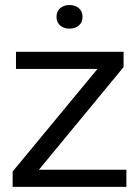

<svg xmlns="http://www.w3.org/2000/svg" viewBox="-20 -726 541 746"><path d="M29.1 -59.6 358.7 -458.1H42.1V-524.7H460.1V-465.3L131.3 -66.6H471.1V0H29.1ZM199.6 -660.6Q199.6 -681.7 213.7 -694.1Q227.9 -706.4 250.1 -706.4Q272.4 -706.4 286.6 -694.1Q300.7 -681.7 300.7 -660.6Q300.7 -639.4 286.6 -627.1Q272.4 -614.7 250.1 -614.7Q227.9 -614.7 213.7 -627.1Q199.6 -639.4 199.6 -660.6Z"/></svg>

Font: Mona Sans VF XLt
Style: Regular
Weight: 200
Designer: Deni Anggara
Foundry: GitHub
Version: Version 2.000;Glyphs 3.2.3 (3260)